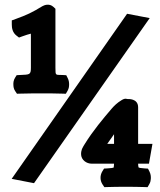

<svg xmlns="http://www.w3.org/2000/svg" viewBox="-20 -687 680 814"><path d="M518.8 -628.6 29.5 71.2 124.2 89.6 614.7 -610.3ZM110.8 -544.3C110.8 -542.6 111 -535.6 111 -530V-400C111 -368.9 105.2 -371 63.8 -369L50.7 -368.3L43.8 -357.3C37.1 -346.6 36.3 -336.2 36.7 -327.3C37 -319 38 -310.4 44.2 -301.1L51.9 -289.6L65.8 -290C95.3 -291 125.7 -291 161 -291C194 -291 214.6 -291 244.2 -290L259.2 -289.5L266.7 -302.6C271.9 -311.7 272.9 -320.3 273 -328.3C273.1 -336.9 272 -345.9 267.4 -355.2L260.9 -368.1L246.5 -369C215.5 -370.8 215 -363.5 215 -400V-649.8L207.2 -657.2C188.8 -674.5 167.1 -664.8 160 -660.9L159.5 -660.6L158.9 -660.3C115.8 -633.8 92.8 -623.3 46.5 -606.5L30 -600.5V-583C30 -568.9 32.8 -549.2 49.7 -536.2L60.6 -527.8L73.5 -532.5C88.9 -538 101.3 -542.1 110.8 -544.3ZM463.5 -117.9V-77H434.7C442 -87.9 452.1 -102.2 463.5 -117.9ZM463.5 7C463.4 15 462.2 22.3 461.6 23.7C459.5 24.6 450 26.2 434.2 27L421.2 27.7L414.3 38.7C402.8 57.1 404.1 79 414.7 94.9L422.4 106.4L436.3 106C466.1 105 478.1 105 513.5 105C543.2 105 561 105 590.7 106L605.7 106.5L613.2 93.4C617.8 85.4 618.9 78 619.4 71C620 61.3 619 51.2 613.9 40.8L607.4 27.9L593 27C577 26.1 569 24 568 23.4C567.8 23.1 565.7 18.7 565.6 7H611.5L626.3 -77H565.6V-232C565.6 -270.9 521.8 -267 521.8 -267C516.6 -267 511.2 -272.4 495 -262.1C477.3 -251.6 463.3 -237.9 453.4 -226.3C418.1 -185 373.6 -132.1 339.1 -76.1C335.9 -70.9 331.9 -64.8 328.2 -56.7L327.6 -55.3L327.1 -53.9C325.7 -49.5 322.8 -41.1 324 -29.6C326 -9.4 345.2 7 369.8 7Z"/></svg>

Font: Linux Libertine Mono O 
Style: Mono Bold
Weight: 400
Designer: Philipp H. Poll
Foundry: Philipp H. Poll
Version: Version 5.1.7